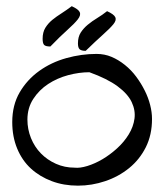

<svg xmlns="http://www.w3.org/2000/svg" viewBox="-20 -584 527 605"><path d="M18.6 -199.2Q18.6 -252.9 42 -293Q65.4 -333 103.5 -360.4Q141.6 -387.7 189 -400.9Q236.3 -414.1 284.2 -414.1Q309.6 -414.1 331.5 -404.8Q353.5 -395.5 373.5 -379.4Q393.6 -363.3 409.2 -342.3Q424.8 -321.3 436 -298.8Q447.3 -276.4 453.1 -253.4Q459 -230.5 459 -209Q459 -159.2 439.5 -120.1Q419.9 -81.1 386.7 -54.2Q353.5 -27.3 311.5 -13.2Q269.5 1 225.6 1Q180.7 1 143.1 -13.2Q105.5 -27.3 77.6 -52.7Q49.8 -78.1 34.2 -115.7Q18.6 -153.3 18.6 -199.2ZM66.4 -207Q66.4 -176.8 77.6 -148.9Q88.9 -121.1 108.9 -100.6Q128.9 -80.1 156.2 -67.9Q183.6 -55.7 214.8 -55.7Q231.4 -53.7 255.4 -61Q279.3 -68.4 303.2 -82.5Q327.1 -96.7 349.1 -116.7Q371.1 -136.7 385.7 -160.6Q400.4 -184.6 403.8 -210.4Q407.2 -236.3 395 -262.2Q382.8 -288.1 350.6 -312Q318.4 -335.9 261.7 -356.4Q229.5 -356.4 194.8 -347.2Q160.2 -337.9 131.8 -319.3Q103.5 -300.8 85 -272.5Q66.4 -244.1 66.4 -207ZM114.3 -461.9Q114.3 -482.4 123 -496.6Q131.8 -510.7 145 -521.5Q158.2 -532.2 173.8 -542Q190.4 -552.7 206.1 -564.5Q227.5 -554.7 231.4 -545.4Q235.4 -536.1 225.1 -522.9Q214.8 -509.8 192.9 -490.2Q170.9 -470.7 138.7 -437.5Q124 -437.5 119.1 -442.4Q114.3 -447.3 114.3 -461.9ZM225.6 -447.3Q225.6 -467.8 234.4 -481.4Q243.2 -495.1 256.8 -506.3Q270.5 -517.6 286.6 -527.3Q302.7 -537.1 317.4 -548.8Q338.9 -539.1 343.3 -529.8Q347.7 -520.5 337.4 -507.8Q327.1 -495.1 304.7 -475.1Q282.2 -455.1 250 -423.8Q236.3 -423.8 231 -428.7Q225.6 -433.6 225.6 -447.3Z"/></svg>

Font: Indie Flower
Style: Regular
Weight: 400
Designer: Kimberly Geswein
Foundry: Kimberly Geswein
Version: Version 1.001 2010